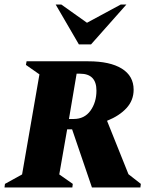

<svg xmlns="http://www.w3.org/2000/svg" viewBox="-50 -832 712 852"><path d="M-30 0 -28 -16 48 -58 125 -502 65 -544 68 -560H342Q438 -560 490.5 -527.5Q543 -495 543 -434Q543 -387 511.5 -352.5Q480 -318 425 -296L520 -59L575 -16L573 0H358L270 -258H248L213 -58L273 -16L271 0ZM305 -505H290L256 -304H277Q325 -304 351.5 -341Q378 -378 378 -430Q378 -505 305 -505ZM300 -635 197 -812H222L336 -731L486 -812H511L354 -635Z"/></svg>

Font: Spectral SC ExtraBold
Style: Italic
Weight: 800
Italic angle: -10°
Designer: Jean-Baptiste Levee
Foundry: Production Type
Version: Version 2.001